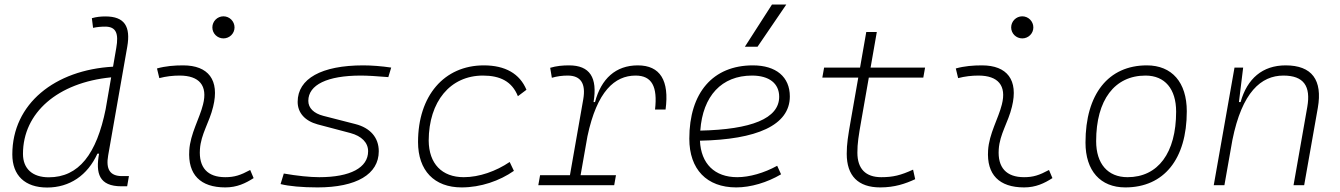

<svg xmlns="http://www.w3.org/2000/svg" viewBox="-20 -815 5899 845"><path d="M187.5 10.3C286.1 10.3 365.2 -43 408.7 -138.7H416C400.4 -52.7 415.5 4.9 514.6 4.9H539.6L547.4 -40H517.1C463.4 -40 445.3 -70.8 456.1 -131.3L540 -608.9C555.7 -698.7 528.3 -742.7 443.8 -742.7C423.8 -742.7 403.8 -740.7 384.3 -734.9L389.6 -692.4C407.2 -696.3 425.3 -697.8 442.9 -697.8C491.2 -697.8 502.9 -667.5 491.7 -604L477.5 -521.5C222.2 -507.3 34.2 -358.9 34.2 -135.3C34.2 -43 89.8 10.3 187.5 10.3ZM445.3 -335.9C405.3 -136.7 326.7 -34.7 194.8 -34.7C123 -34.7 81.1 -72.3 81.1 -137.7C81.1 -319.3 234.4 -451.7 469.2 -474.6L445.3 -336.4Z M1081.1 -66.9C1038.1 -43.9 1012.2 -35.2 971.2 -35.2C893.6 -35.2 854.5 -77.1 859.9 -157.7C864.3 -225.6 901.4 -275.4 918 -345.2C947.3 -463.4 896.5 -527.3 786.1 -527.3C747.6 -527.3 709 -524.4 670.9 -513.7L681.2 -471.2C710.9 -479 740.7 -482.4 770.5 -482.4C856.9 -482.4 895 -438.5 873.5 -355C858.4 -293.5 817.4 -226.1 813 -153.3C806.2 -46.4 861.8 9.8 971.7 9.8C1022.9 9.8 1060.5 -8.3 1096.2 -31.2ZM963.4 -646C990.2 -646 1012.2 -667.5 1012.2 -694.3C1012.2 -721.2 990.2 -743.2 963.4 -743.2C936.5 -743.2 914.6 -721.2 914.6 -694.3C914.6 -667.5 936.5 -646 963.4 -646Z M1377.4 9.8C1548.8 9.8 1647 -48.3 1647 -149.4C1647 -209.5 1609.4 -252.4 1543.9 -269L1402.8 -305.2C1361.3 -315.9 1336.9 -339.4 1336.9 -371.1C1336.9 -441.9 1420.9 -482.4 1567.9 -482.4C1594.2 -482.4 1638.7 -480 1689 -475.6L1701.7 -517.6C1659.7 -523.9 1614.7 -527.3 1578.6 -527.3C1395 -527.3 1290 -468.8 1290 -366.7C1290 -318.4 1322.3 -282.7 1377.9 -267.6L1522 -229.5C1571.3 -216.3 1600.1 -187.5 1600.1 -149.4C1600.1 -77.1 1522 -35.2 1385.3 -35.2C1344.2 -35.2 1287.6 -41 1229 -51.3L1214.8 -4.9C1251 4.4 1310.1 9.8 1377.4 9.8Z M2021 -35.2C1924.8 -35.2 1867.7 -94.7 1866.7 -195.8C1867.2 -368.7 1961.9 -482.4 2105.5 -482.4C2181.2 -482.4 2233.4 -456.5 2259.3 -391.6L2296.9 -419.9C2267.6 -490.7 2203.6 -527.3 2109.4 -527.3C1934.6 -527.3 1819.8 -393.6 1819.8 -189.9C1819.8 -64.5 1891.1 9.8 2011.7 9.8C2095.7 9.8 2178.7 -19 2241.7 -63L2223.1 -102.1C2163.1 -61.5 2089.4 -35.2 2021 -35.2Z M2349.1 0H2683.1L2690.9 -43.9H2535.2L2565.4 -215.3C2607.4 -413.6 2685.5 -482.4 2777.3 -482.4C2849.1 -482.4 2874.5 -433.6 2862.8 -333H2909.2C2926.3 -460.4 2885.7 -527.3 2787.1 -527.3C2689.9 -527.3 2626 -468.8 2598.6 -365.7H2592.3C2610.4 -474.1 2575.7 -527.3 2484.4 -527.3C2456.5 -527.3 2428.7 -524.9 2401.4 -516.6L2408.7 -472.7C2432.1 -479.5 2455.1 -482.4 2478.5 -482.4C2535.6 -482.4 2559.1 -447.8 2546.9 -377.9L2488.3 -43.9H2356.9Z M3224.6 -35.2C3125 -35.2 3064.9 -94.7 3060.5 -195.8C3309.6 -200.7 3456.1 -263.2 3456.1 -390.6C3456.1 -476.6 3395.5 -527.3 3293.5 -527.3C3117.7 -527.3 3013.7 -407.2 3013.7 -204.6C3013.7 -69.8 3090.3 9.8 3220.2 9.8C3283.7 9.8 3356.4 -11.7 3417.5 -47.9L3400.4 -85.4C3342.8 -53.7 3278.3 -35.2 3224.6 -35.2ZM3062 -240.2C3072.8 -393.1 3156.2 -482.4 3289.6 -482.4C3365.7 -482.4 3409.2 -447.3 3409.2 -389.2C3409.2 -293 3286.1 -245.1 3062 -240.2ZM3258.3 -609.4H3314L3440.4 -794.9H3377.4Z M3854 9.8C3917.5 9.8 3964.4 -6.3 4007.8 -26.4L3998.5 -68.4C3943.8 -43.5 3910.6 -35.2 3858.4 -35.2C3789.6 -35.2 3753.4 -72.3 3753.4 -143.1C3753.4 -184.6 3758.3 -214.8 3771 -287.1L3803.7 -473.6H4043.5L4051.3 -517.6H3811.5L3838.9 -674.3H3792.5L3765.1 -517.6H3606.9L3599.1 -473.6H3757.3L3724.6 -287.1C3711.9 -214.4 3706.5 -181.6 3706.5 -138.2C3706.5 -41 3756.8 9.8 3854 9.8Z M4596.7 -66.9C4553.7 -43.9 4527.8 -35.2 4486.8 -35.2C4409.2 -35.2 4370.1 -77.1 4375.5 -157.7C4379.9 -225.6 4417 -275.4 4433.6 -345.2C4462.9 -463.4 4412.1 -527.3 4301.8 -527.3C4263.2 -527.3 4224.6 -524.4 4186.5 -513.7L4196.8 -471.2C4226.6 -479 4256.3 -482.4 4286.1 -482.4C4372.6 -482.4 4410.6 -438.5 4389.2 -355C4374 -293.5 4333 -226.1 4328.6 -153.3C4321.8 -46.4 4377.4 9.8 4487.3 9.8C4538.6 9.8 4576.2 -8.3 4611.8 -31.2ZM4479 -646C4505.9 -646 4527.8 -667.5 4527.8 -694.3C4527.8 -721.2 4505.9 -743.2 4479 -743.2C4452.1 -743.2 4430.2 -721.2 4430.2 -694.3C4430.2 -667.5 4452.1 -646 4479 -646Z M4932.6 9.8C5102.5 9.8 5203.1 -114.7 5203.1 -325.2C5203.1 -452.6 5137.7 -527.3 5027.3 -527.3C4857.9 -527.3 4757.3 -400.9 4757.3 -187.5C4757.3 -63.5 4822.8 9.8 4932.6 9.8ZM4942.4 -35.2C4855.5 -35.2 4804.2 -94.2 4804.2 -193.8C4804.2 -375 4885.3 -482.4 5021.5 -482.4C5106.9 -482.4 5156.2 -423.3 5156.2 -323.7C5156.2 -142.1 5076.7 -35.2 4942.4 -35.2Z M5321.8 0H5368.7L5403.8 -198.7C5446.3 -409.7 5530.3 -482.4 5628.4 -482.4C5717.8 -482.4 5749.5 -436 5733.4 -344.2L5672.9 0H5719.7L5779.8 -340.3C5801.3 -462.9 5753.9 -527.3 5638.2 -527.3C5536.1 -527.3 5468.8 -468.8 5439.9 -365.7H5432.6L5451.2 -517.6H5413.1Z"/></svg>

Font: Cascadia Code PL ExtraLight
Style: Italic
Weight: 200
Italic angle: -10°
Monospace: yes
Designer: Aaron Bell
Foundry: Saja Typeworks
Version: Version 2404.023